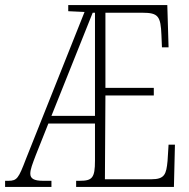

<svg xmlns="http://www.w3.org/2000/svg" viewBox="-22 -734 744 754"><path d="M-2 0H180V-24H147C111 -24 97 -33 97 -52C97 -69 105 -89 119 -126L168 -249H351V-103C351 -35 340 -24 291 -24H277V0H661L665 -166H640L636 -102C631 -50 625 -30 572 -30H390L392 -359H582V-389H392V-684H537C600 -684 609 -670 612 -596L614 -548H640L635 -714H246V-690L310 -687L80 -110C51 -34 45 -24 11 -24H-2ZM180 -279 342 -684H351V-279Z"/></svg>

Font: Noto Serif Khmer ExtraCondensed ExtraLight
Style: Regular
Weight: 200
Width: 2
Designer: Danh Hong and the Monotype Design Team
Foundry: Monotype Imaging Inc.
Version: Version 2.004